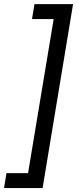

<svg xmlns="http://www.w3.org/2000/svg" viewBox="-34 -790 397 948"><path d="M-14.2 138.7 -2 64.9H104.5L231 -695.8H124L136.2 -769.5H326.7L176.3 138.7Z"/></svg>

Font: Inter 20pt
Style: Italic
Weight: 400
Italic angle: -9.3988°
Version: Version 4.001;git-66647c0bb